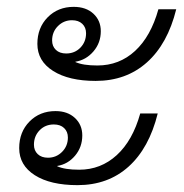

<svg xmlns="http://www.w3.org/2000/svg" viewBox="-20 -554 537 560"><path d="M89 -426Q89 -473 119 -503.5Q149 -534 195 -534Q231 -534 252.5 -514Q274 -494 274 -463Q274 -429 252.5 -404Q231 -379 200 -374V-373Q222 -363 264 -363Q328 -363 374 -405.5Q420 -448 442 -527H494Q469 -426 408.5 -372Q348 -318 259 -318Q181 -318 135 -347Q89 -376 89 -426ZM231 -457Q231 -474 220 -484.5Q209 -495 190 -495Q166 -495 149 -478Q132 -461 132 -436Q132 -419 143 -408.5Q154 -398 173 -398Q198 -398 214.5 -415Q231 -432 231 -457ZM36 -122Q36 -169 66 -199.5Q96 -230 142 -230Q177 -230 198.5 -210Q220 -190 220 -159Q220 -125 199 -100Q178 -75 147 -70V-69Q169 -59 211 -59Q274 -59 320.5 -101.5Q367 -144 389 -223H440Q415 -122 355 -68Q295 -14 206 -14Q127 -14 81.5 -43Q36 -72 36 -122ZM178 -153Q178 -170 167 -180.5Q156 -191 137 -191Q112 -191 95.5 -174Q79 -157 79 -132Q79 -115 90 -104.5Q101 -94 120 -94Q144 -94 161 -111Q178 -128 178 -153Z"/></svg>

Font: Bai Jamjuree Light
Style: Italic
Weight: 300
Italic angle: -10°
Version: Version 1.000; ttfautohint (v1.6)